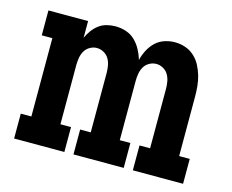

<svg xmlns="http://www.w3.org/2000/svg" viewBox="-80 -641 910 753"><g transform="rotate(15 375.0 -264.0)"><path d="M32 0V-101H75V-419H32V-520H193V-452Q200 -468 211 -483Q222 -498 236 -508.5Q250 -519 267.5 -523.5Q285 -528 303 -528Q325 -528 346 -521Q367 -514 382.5 -499Q398 -484 408.5 -464.5Q419 -445 425 -424Q430 -445 440 -464.5Q450 -484 465.5 -499Q481 -514 502 -521Q523 -528 544 -528Q566 -528 586.5 -521Q607 -514 623 -499.5Q639 -485 649 -466Q659 -447 665 -426.5Q671 -406 673 -384.5Q675 -363 675 -342V-101H718V0H514V-101H557V-342Q557 -356 554.5 -371Q552 -386 544.5 -399Q537 -412 523.5 -419.5Q510 -427 496 -427Q481 -427 467.5 -419.5Q454 -412 446.5 -399Q439 -386 436.5 -371Q434 -356 434 -342V-101H477V0H273V-101H316V-342Q316 -356 313.5 -371Q311 -386 303.5 -399Q296 -412 282.5 -419.5Q269 -427 254 -427Q240 -427 226.5 -419.5Q213 -412 205.5 -399Q198 -386 195.5 -371Q193 -356 193 -342V-101H236V0Z"/></g></svg>

Font: Iosevka Etoile
Style: Bold
Weight: 700
Designer: Belleve Invis
Foundry: Belleve Invis
Version: Version 28.1.0; ttfautohint (v1.8.4)